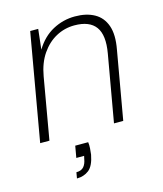

<svg xmlns="http://www.w3.org/2000/svg" viewBox="-111 -615 764 902"><g transform="rotate(-15 271.0 -164.0)"><path d="M27 0 118 -521H157L146 -423Q180 -479 230.5 -506Q281 -533 338 -533Q394 -533 432.5 -511.5Q471 -490 486.5 -445.5Q502 -401 489 -331L431 0H386L443 -325Q458 -411 428 -452Q398 -493 325 -493Q277 -493 235.5 -470.5Q194 -448 164.5 -405Q135 -362 124 -299L72 0ZM151 205 156 176Q180 176 192 162.5Q204 149 208 124L211 111H173L183 54H246Q248 68 247 83.5Q246 99 244 114Q234 167 209.5 186Q185 205 151 205Z"/></g></svg>

Font: DM Sans 10pt ExtraLight
Style: Italic
Weight: 250
Italic angle: -10°
Version: Version 4.004;gftools[0.9.30]